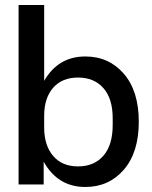

<svg xmlns="http://www.w3.org/2000/svg" viewBox="-20 -735 607 765"><path d="M320 10Q210 10 154 -91V0H54V-715H156V-413Q212 -510 320 -510Q414 -510 473.5 -441Q533 -372 533 -250Q533 -128 473.5 -59Q414 10 320 10ZM156 -227Q156 -156 191.5 -114Q227 -72 291 -72Q355 -72 392 -114.5Q429 -157 429 -237V-264Q429 -342 392 -384Q355 -426 291 -426Q227 -426 191.5 -385Q156 -344 156 -274Z"/></svg>

Font: TASA Orbiter Display Medium
Style: Regular
Weight: 500
Designer: Weizhong Zhang
Version: Version 1.000;Glyphs 3.1.2 (3151)